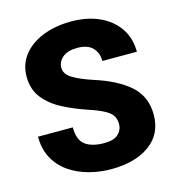

<svg xmlns="http://www.w3.org/2000/svg" viewBox="-108 -814 843 916"><g transform="rotate(-15 313.0 -356.0)"><path d="M420.4 -189Q420.4 -211.4 411.1 -228Q401.9 -244.6 375 -260Q348.1 -275.4 294.9 -293Q232.4 -314 177 -342.5Q121.6 -371.1 87.2 -414.1Q52.7 -457 52.7 -521Q52.7 -582 88.4 -627Q124 -671.9 185.8 -696.3Q247.6 -720.7 326.2 -720.7Q404.3 -720.7 464.1 -693.6Q523.9 -666.5 557.9 -616.9Q591.8 -567.4 591.8 -500H421.4Q421.4 -540.5 396.7 -565.9Q372.1 -591.3 322.3 -591.3Q273.4 -591.3 248.5 -570.1Q223.6 -548.8 223.6 -519.5Q223.6 -487.8 258.5 -466.3Q293.5 -444.8 354 -424.8Q467.3 -389.2 529.5 -334.5Q591.8 -279.8 591.8 -189.9Q591.8 -94.2 520 -42.2Q448.2 9.8 329.1 9.8Q274.4 9.8 221.4 -4.2Q168.5 -18.1 125.5 -47.1Q82.5 -76.2 56.9 -121.8Q31.2 -167.5 31.2 -230.5H203.1Q203.1 -168 235.8 -143.6Q268.6 -119.1 329.1 -119.1Q377.9 -119.1 399.2 -139.9Q420.4 -160.6 420.4 -189Z"/></g></svg>

Font: Vazirmatn FD Black
Style: Regular
Weight: 900
Designer: Saber Rastikerdar
Foundry: Saber Rastikerdar
Version: Version 33.003